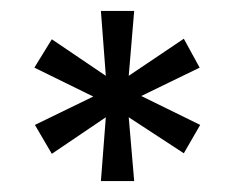

<svg xmlns="http://www.w3.org/2000/svg" viewBox="-20 -708 430 352"><path d="M165 -376 174 -493 75 -426 44 -479 151 -531 43 -584 75 -636 174 -569 165 -688H226L216 -569L317 -637L346 -584L239 -532L347 -479L317 -427L216 -493L226 -376Z"/></svg>

Font: Saira ExtraCondensed SemiBold
Style: Regular
Weight: 600
Width: 2
Designer: Hector Gatti with collaboration of the Omnibus-Type team
Foundry: Omnibus-Type
Version: Version 1.101